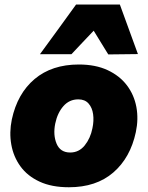

<svg xmlns="http://www.w3.org/2000/svg" viewBox="-20 -794 638 829"><path d="M277.5 14.5Q203 14.5 150.8 -9.8Q98.5 -34 68.2 -75.8Q38 -117.5 28.8 -169.8Q19.5 -222 31 -278Q55 -390 129.5 -452.8Q204 -515.5 320.5 -515.5Q392.5 -515.5 444.5 -491.2Q496.5 -467 527.8 -425.8Q559 -384.5 568.8 -332.2Q578.5 -280 566.5 -223.5Q543 -113 469.2 -49.2Q395.5 14.5 277.5 14.5ZM283 -135.5Q321 -135.5 345.8 -166.2Q370.5 -197 379 -240Q386 -272.5 382 -301Q378 -329.5 362.2 -347.2Q346.5 -365 318 -365Q279.5 -365 253.8 -335.8Q228 -306.5 218.5 -260.5Q208.5 -211 224.5 -173.2Q240.5 -135.5 283 -135.5ZM447.5 -559Q432 -584 416.2 -609.8Q400.5 -635.5 384.5 -661.5Q360 -635.5 335.8 -610.2Q311.5 -585 288.5 -560H152.5Q192.5 -614.5 231 -667.5Q269.5 -720.5 308.5 -774.5H497.5Q517 -721 536.5 -667.5Q556 -614 575.5 -560.5Z"/></svg>

Font: Commissioner ExtraBold
Style: Italic
Weight: 800
Italic angle: -12°
Designer: Kostas Bartsokas
Foundry: Kostas Bartsokas
Version: Version 1.000; ttfautohint (v1.8.3)